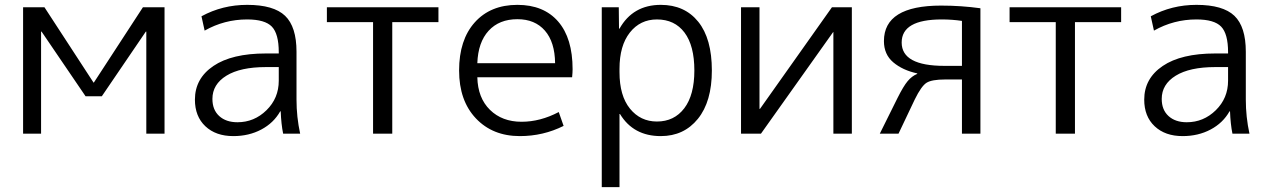

<svg xmlns="http://www.w3.org/2000/svg" viewBox="-20 -550 5226 790"><path d="M580 -420 399 -154H332L151 -420H149V0H75V-520H163L365 -210H366L568 -520H657V0H582V-420Z M997 -530Q1106 -530 1153 -485Q1200 -440 1200 -337V-140Q1200 -69 1215 0H1145Q1137 -39 1135 -92H1133Q1106 -44 1055 -17Q1004 10 940 10Q868 10 825 -30.5Q782 -71 782 -140Q782 -227 858 -278.5Q934 -330 1074 -330H1127V-335Q1127 -411 1098.5 -440.5Q1070 -470 997 -470Q903 -470 822 -424L809 -483Q895 -530 997 -530ZM854 -143Q854 -98 882 -72.5Q910 -47 957 -47Q1026 -47 1076.5 -96.5Q1127 -146 1127 -218V-274H1074Q969 -274 911.5 -238.5Q854 -203 854 -143Z M1784 -459H1594V0H1515V-459H1325V-520H1784Z M1944 -290H2264Q2263 -377 2222 -424Q2181 -471 2109 -471Q2034 -471 1990.5 -423.5Q1947 -376 1944 -290ZM1944 -232Q1946 -147 1996 -98Q2046 -49 2126 -49Q2203 -49 2279 -89L2299 -32Q2215 10 2119 10Q2007 10 1938 -63Q1869 -136 1869 -260Q1869 -386 1933.5 -458Q1998 -530 2109 -530Q2217 -530 2276.5 -461.5Q2336 -393 2336 -265Q2336 -252 2334 -232Z M2699 10Q2586 10 2531 -81H2529V220H2456V-520H2526L2527 -432H2529Q2584 -530 2699 -530Q2797 -530 2853 -460.5Q2909 -391 2909 -260Q2909 -132 2851.5 -61Q2794 10 2699 10ZM2837 -260Q2837 -362 2796.5 -416Q2756 -470 2683 -470Q2614 -470 2571.5 -416Q2529 -362 2529 -267V-253Q2529 -156 2572 -103Q2615 -50 2683 -50Q2754 -50 2795.5 -104.5Q2837 -159 2837 -260Z M3105 -102H3107L3403 -520H3485V0H3409V-418H3408L3111 0H3029V-520H3105Z M3754 -248Q3694 -261 3655.5 -293.5Q3617 -326 3617 -381Q3617 -527 3852 -527Q3935 -527 4014 -516V0H3938V-223H3869Q3814 -223 3792.5 -209.5Q3771 -196 3744 -141L3677 0H3600L3673 -147Q3697 -195 3714.5 -216Q3732 -237 3754 -246ZM3938 -279V-464Q3898 -470 3855 -470Q3690 -470 3690 -375Q3690 -279 3866 -279Z M4593 -459H4403V0H4324V-459H4134V-520H4593Z M4903 -530Q5012 -530 5059 -485Q5106 -440 5106 -337V-140Q5106 -69 5121 0H5051Q5043 -39 5041 -92H5039Q5012 -44 4961 -17Q4910 10 4846 10Q4774 10 4731 -30.5Q4688 -71 4688 -140Q4688 -227 4764 -278.5Q4840 -330 4980 -330H5033V-335Q5033 -411 5004.5 -440.5Q4976 -470 4903 -470Q4809 -470 4728 -424L4715 -483Q4801 -530 4903 -530ZM4760 -143Q4760 -98 4788 -72.5Q4816 -47 4863 -47Q4932 -47 4982.5 -96.5Q5033 -146 5033 -218V-274H4980Q4875 -274 4817.5 -238.5Q4760 -203 4760 -143Z"/></svg>

Font: Mplus 1p
Style: Regular
Weight: 400
Version: Version 1.061